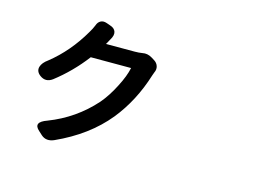

<svg xmlns="http://www.w3.org/2000/svg" viewBox="-106 -990 1713 1240"><g transform="rotate(15 750.0 -370.5)"><path d="M251 27.3 226.6 4.9Q171.9 -43 260.7 -74.2Q435.5 -141.6 558.6 -280.3Q605.5 -335 644.5 -412.1Q682.6 -485.4 694.3 -542H559.6H424.8Q336.9 -426.8 226.6 -341.8Q183.6 -310.5 142.6 -340.8Q111.3 -364.3 120.1 -396.5Q128.9 -425.8 165 -451.2Q289.1 -549.8 375 -698.2Q390.6 -723.6 400.4 -748Q408.2 -771.5 425.8 -780.8Q443.4 -790 465.8 -782.2L491.2 -773.4Q522.5 -763.7 529.8 -740.7Q537.1 -717.8 517.6 -686.5Q515.6 -682.6 511.7 -675.8Q503.9 -660.2 500 -654.3L497.1 -650.4H689.5Q717.8 -650.4 740.2 -654.3Q772.5 -661.1 803.7 -642.6L824.2 -629.9Q844.7 -617.2 851.1 -596.2Q857.4 -575.2 846.7 -553.7Q841.8 -542 838.9 -532.2Q782.2 -349.6 671.9 -212.9Q545.9 -58.6 335.9 36.1Q286.1 57.6 251 27.3Z"/></g></svg>

Font: Bpmf GenSen Rounded B
Style: B
Weight: 700
Foundry: But Ko
Version: Version 1.320